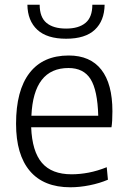

<svg xmlns="http://www.w3.org/2000/svg" viewBox="-20 -784 541 813"><path d="M278 9Q165 9 106.5 -60Q48 -129 48 -260Q48 -401 105 -475Q162 -549 271 -549Q362 -549 409 -489Q456 -429 456 -313Q456 -268 452 -245H112Q116 -143 157.5 -94.5Q199 -46 283 -46Q318 -46 355 -53Q392 -60 432 -76L437 -23Q402 -8 359.5 0.5Q317 9 278 9ZM270 -496Q122 -496 113 -294H396Q393 -402 363.5 -449Q334 -496 270 -496ZM260 -620Q179 -620 138 -658Q97 -696 96 -764H148Q148 -711 177 -687Q206 -663 260 -663Q313 -663 342 -687Q371 -711 371 -764H423Q422 -696 381.5 -658Q341 -620 260 -620Z"/></svg>

Font: Encode Sans Narrow
Style: Light
Weight: 300
Designer: Pablo Impallari, Andres Torresi
Foundry: Pablo Impallari, Andres Torresi
Version: Version 1.000; ttfautohint (v1.00) -l 8 -r 50 -G 200 -x 14 -